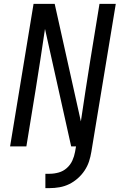

<svg xmlns="http://www.w3.org/2000/svg" viewBox="-20 -755 640 990"><path d="M214 215V141H236Q259 141 282.5 134.5Q306 128 324.5 111.5Q343 95 353 73Q363 51 367 28L372 0H347L212 -606Q200 -528 188.5 -450Q177 -372 164 -294L116 0H32L153 -735H262L397 -129Q409 -207 420.5 -285Q432 -363 445 -441L493 -735H577L451 28Q447 53 439 77.5Q431 102 416 124.5Q401 147 380.5 165Q360 183 336.5 194.5Q313 206 287 210.5Q261 215 236 215Z"/></svg>

Font: Iosevka Aile Oblique
Style: Regular
Weight: 400
Italic angle: -9°
Designer: Belleve Invis
Foundry: Belleve Invis
Version: Version 31.1.0; ttfautohint (v1.8.4)